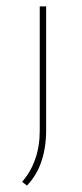

<svg xmlns="http://www.w3.org/2000/svg" viewBox="-20 -398 256 599"><path d="M49 169Q75 140 89.5 99.5Q104 59 104 10V-378H124V7Q124 119 64 181Z"/></svg>

Font: Josefin Sans Thin
Style: Regular
Weight: 250
Designer: Santiago Orozco
Foundry: Typemade
Version: Version 2.000